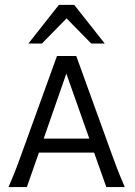

<svg xmlns="http://www.w3.org/2000/svg" viewBox="-20 -763 551 783"><path d="M14.6 0Q24.4 -22 35.9 -50.3Q47.4 -78.6 65.9 -129.9L212.4 -534.7H291L437.5 -129.9Q456.1 -78.6 467.8 -50.3Q479.5 -22 488.8 0H413.6L363.8 -140.6H138.7L89.4 0ZM158.2 -197.8H344.2L250.5 -462.9ZM95.7 -585.4 220.2 -743.2H282.7L407.2 -585.4H352.1L251.5 -688L150.9 -585.4Z"/></svg>

Font: Harmattan
Style: Regular
Weight: 400
Designer: George W. Nuss III and SIL International
Foundry: SIL International
Version: Version 4.000